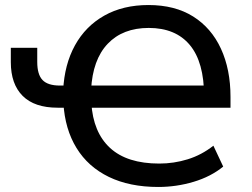

<svg xmlns="http://www.w3.org/2000/svg" viewBox="-20 -734 1000 763"><path d="M609 9Q495 9 412.5 -31Q330 -71 284 -146Q238 -221 232 -324L255 -306H209Q117 -306 70 -353Q23 -400 23 -487V-544H128V-488Q128 -438 149 -416Q170 -394 218 -394H247L231 -375Q236 -478 278 -554Q320 -630 394.5 -672Q469 -714 570 -714Q675 -714 747.5 -668.5Q820 -623 858 -540.5Q896 -458 896 -349V-306H321L343 -325Q350 -208 417.5 -146Q485 -84 613 -84Q671 -84 726 -101Q781 -118 828 -155L867 -72Q818 -32 749.5 -11.5Q681 9 609 9ZM571 -623Q468 -623 408 -560Q348 -497 342 -377L322 -394H815L791 -352Q791 -487 734.5 -555Q678 -623 571 -623Z"/></svg>

Font: NunitoSans_10ptSemiBold
Style: Regular
Weight: 600
Designer: Vernon Adams
Foundry: Vernon Adams
Version: Version 3.101;gftools[0.9.27]